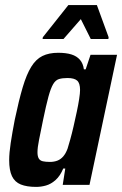

<svg xmlns="http://www.w3.org/2000/svg" viewBox="-20 -725 479 753"><path d="M122 8Q85 8 61.5 -1.5Q38 -11 27 -34Q16 -57 16 -97Q16 -125 22 -164.5Q28 -204 38 -256Q54 -332 69 -382.5Q84 -433 102.5 -463Q121 -493 146.5 -505.5Q172 -518 208 -518Q239 -518 260 -511.5Q281 -505 293.5 -490.5Q306 -476 309 -453H316L335 -510H439L331 0H226L236 -64H228Q216 -35 198 -19Q180 -3 160.5 2.5Q141 8 122 8ZM176 -90Q192 -90 205 -95Q218 -100 228 -111.5Q238 -123 245 -142Q249 -155 255.5 -178Q262 -201 268.5 -229.5Q275 -258 281 -286Q287 -314 290.5 -337Q294 -360 294 -372Q294 -399 282.5 -409Q271 -419 245 -419Q225 -419 211.5 -415Q198 -411 188.5 -395Q179 -379 170 -346Q161 -313 149 -255Q139 -206 133 -176Q127 -146 127 -128Q127 -112 132 -103.5Q137 -95 148 -92.5Q159 -90 176 -90ZM147 -572 148 -579 248 -705H360L406 -579L405 -572H336L297 -650L229 -572Z"/></svg>

Font: Saira Condensed SemiBold
Style: Italic
Weight: 600
Width: 3
Italic angle: -12°
Designer: Hector Gatti with collaboration of the Omnibus-Type team
Foundry: Omnibus-Type
Version: Version 1.101